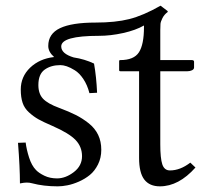

<svg xmlns="http://www.w3.org/2000/svg" viewBox="-20 -640 720 672"><path d="M148.9 -479Q148.9 -522 190.2 -541.5Q231.4 -561 314.5 -561Q383.8 -561 432.4 -573.2Q481 -585.4 542 -620.1L566.9 -601.1V-598.1Q554.7 -588.9 548.6 -576.7Q542.5 -564.5 541.7 -556.6Q541 -548.8 541 -534.7V-429.7H651.4Q659.2 -429.7 659.2 -423.8V-403.8Q659.2 -397.5 651.9 -394Q644.5 -390.6 635.7 -390.6H541V-134.8Q541 -85.9 548.1 -64.7Q555.2 -43.5 574.7 -43.5Q610.8 -43.5 646 -70.8L664.1 -53.7Q605.5 12.2 539.6 12.2Q503.4 12.2 485.1 -11.5Q466.8 -35.2 466.8 -87.4V-390.6H401.9Q397 -390.6 397 -394.5V-425.8Q397 -429.7 400.9 -429.7Q448.7 -429.7 466.3 -457Q483.9 -484.4 483.9 -544.9V-550.8Q455.1 -534.2 411.1 -524.4Q367.2 -514.6 326.2 -514.6Q194.3 -514.6 194.3 -477.5Q194.3 -452.1 237.8 -439Q276.4 -433.1 309.1 -417.5Q317.4 -371.1 319.8 -315.4L293 -314Q285.6 -342.8 271.7 -363.5Q257.8 -384.3 241.9 -394Q226.1 -403.8 213.6 -408Q201.2 -412.1 191.4 -412.1Q158.2 -412.1 136.2 -396.2Q114.3 -380.4 114.3 -342.3Q114.3 -312 130.4 -294.7Q146.5 -277.3 187.5 -262.2Q221.7 -249.5 245.4 -237.5Q269 -225.6 290.8 -208.3Q312.5 -190.9 323.5 -168Q334.5 -145 334.5 -115.7Q334.5 -87.4 323 -64.5Q311.5 -41.5 294.4 -27.6Q277.3 -13.7 256.1 -4.4Q234.9 4.9 216.3 8.5Q197.8 12.2 182.1 12.2Q132.3 12.2 92.3 1.5Q84 -1 73.2 -1Q64.5 -1 49.8 2Q49.8 -53.7 43 -140.1L69.8 -141.1Q72.8 -116.7 81.8 -88.6Q90.8 -60.5 106 -44.9Q116.2 -34.2 135.5 -24.9Q154.8 -15.6 179.7 -15.6Q209.5 -15.6 238.3 -37.6Q267.1 -59.6 267.1 -93.3Q267.1 -126.5 244.4 -150.1Q221.7 -173.8 163.6 -199.2Q131.8 -212.9 114.7 -222.4Q97.7 -231.9 81.5 -246.6Q65.4 -261.2 59.1 -280.3Q52.7 -299.3 52.7 -326.7Q52.7 -371.6 85.4 -403.1Q118.2 -434.6 169.4 -440.4Q148.9 -458.5 148.9 -479Z"/></svg>

Font: Libertinage
Style: f
Weight: 400
Designer: OSP
Foundry: OSP
Version: Version 1.0; 2008; OFL relea